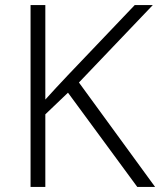

<svg xmlns="http://www.w3.org/2000/svg" viewBox="-20 -734 629 754"><path d="M589 0H519L247 -370L158 -285V0H100V-714H158V-343Q179 -366 200.5 -389.5Q222 -413 245 -437L509 -714H580L290 -410Z"/></svg>

Font: Noto Sans Bengali UI Light
Style: Regular
Weight: 300
Designer: Jelle Bosma - Monotype Design Team
Foundry: Monotype Imaging Inc.
Version: Version 2.003; ttfautohint (v1.8.4.7-5d5b)